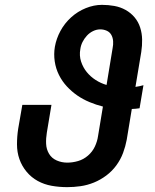

<svg xmlns="http://www.w3.org/2000/svg" viewBox="-20 -763 640 791"><path d="M257 8Q224 8 193 2.5Q162 -3 135.5 -17.5Q109 -32 89.5 -55.5Q70 -79 60 -107.5Q50 -136 50 -168.5Q50 -201 55 -233L72 -331H192L173 -217Q169 -193 170 -170.5Q171 -148 182 -129.5Q193 -111 213.5 -102Q234 -93 257 -93Q279 -93 301.5 -99.5Q324 -106 342.5 -122Q361 -138 371 -159.5Q381 -181 384 -203L404 -324Q376 -331 348.5 -342.5Q321 -354 298 -370Q275 -386 255.5 -407Q236 -428 223 -454Q210 -480 205.5 -510Q201 -540 206 -570Q212 -604 229 -635.5Q246 -667 273 -691.5Q300 -716 333.5 -729.5Q367 -743 400 -743Q426 -743 451 -738.5Q476 -734 497.5 -722Q519 -710 534.5 -691.5Q550 -673 557.5 -649.5Q565 -626 565.5 -600.5Q566 -575 562 -549L538 -405Q546 -406 555 -408Q564 -410 571 -412L555 -317Q547 -316 539 -315Q531 -314 523 -314L502 -187Q497 -160 487 -133Q477 -106 459.5 -82Q442 -58 418 -40Q394 -22 367 -11Q340 0 312 4Q284 8 257 8ZM419 -413 444 -565Q447 -579 446 -593.5Q445 -608 438.5 -619.5Q432 -631 419.5 -636.5Q407 -642 393 -642Q378 -642 363.5 -635Q349 -628 338 -616Q327 -604 320 -590Q313 -576 311 -561Q306 -534 314 -509.5Q322 -485 337.5 -466Q353 -447 374 -433.5Q395 -420 419 -413Z"/></svg>

Font: Iosevka Extended Oblique
Style: Bold
Weight: 700
Width: 7
Italic angle: -9°
Monospace: yes
Designer: Belleve Invis
Foundry: Belleve Invis
Version: Version 32.5.0; ttfautohint (v1.8.4)